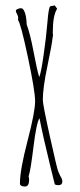

<svg xmlns="http://www.w3.org/2000/svg" viewBox="-20 -682 293 705"><path d="M86.9 -22Q86.9 2.9 71.8 2.9Q53.2 2.9 53.2 -8.8Q53.2 -57.6 81.1 -164.6Q108.9 -271.5 108.9 -309.8Q108.9 -348.1 82.3 -472.9Q55.7 -597.7 45.9 -608.9L46.9 -616.2Q46.9 -622.6 42.5 -630.4Q38.1 -638.2 38.1 -642.1Q38.1 -646 44.7 -648.9Q51.3 -651.9 57.4 -651.9Q63.5 -651.9 68.4 -642.6Q76.7 -627.9 78.1 -591.8Q90.8 -558.1 103.3 -491.9Q115.7 -425.8 124 -398.9Q130.4 -412.1 140.1 -479.5Q149.9 -546.9 154.3 -602.1Q158.7 -657.2 165 -659.2Q167.5 -659.7 173.1 -660.6Q178.7 -661.6 181.2 -662.1L189.9 -649.9Q173.8 -626 173.8 -562L174.8 -549.8L173.8 -548.8Q170.9 -519 154.1 -439.2Q137.2 -359.4 137.2 -314.9Q137.2 -298.3 163.1 -181.4Q189 -64.5 193.4 -53.5Q197.8 -42.5 201.2 -36.1Q209 -23.9 209 -16.1Q209 -2 193.8 -2Q187 -2 181.2 -4.9Q175.3 -28.8 162.6 -80.6Q136.2 -188.5 125 -248Q113.8 -231.4 103 -143.3Q92.3 -55.2 85 -34.2Q86.9 -30.3 86.9 -22ZM190.9 -314V-313Z"/></svg>

Font: Amatic SC
Style: Regular
Weight: 400
Version: Version 1.004